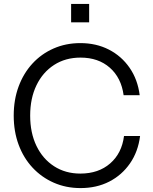

<svg xmlns="http://www.w3.org/2000/svg" viewBox="-20 -950 781 980"><path d="M391 10Q317 10 254.5 -17.5Q192 -45 146 -94.5Q100 -144 75 -211.5Q50 -279 50 -360Q50 -441 75 -508.5Q100 -576 145.5 -625.5Q191 -675 253.5 -702.5Q316 -730 390 -730Q471 -730 535.5 -697Q600 -664 641.5 -604Q683 -544 693 -464H611Q599 -553 540.5 -604.5Q482 -656 391 -656Q314 -656 256 -618.5Q198 -581 166 -514.5Q134 -448 134 -360Q134 -272 166 -205.5Q198 -139 256 -101.5Q314 -64 390 -64Q483 -64 542.5 -116Q602 -168 613 -256H695Q685 -176 643.5 -116Q602 -56 537.5 -23Q473 10 391 10ZM343 -836V-930H435V-836Z"/></svg>

Font: Instrument Sans
Style: Regular
Weight: 400
Designer: Rodrigo Fuenzalida
Foundry: fragTYPE
Version: Version 1.000;gftools[0.9.28]